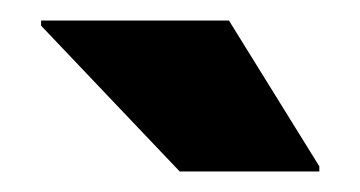

<svg xmlns="http://www.w3.org/2000/svg" viewBox="-20 -763 351 187"><path d="M20 -738V-743H203L291 -601V-596H155Z"/></svg>

Font: Saira Stencil
Style: Regular
Weight: 400
Designer: Hector Gatti with collaboration of the Omnibus-Type team
Foundry: Omnibus-Type
Version: Version 1.003